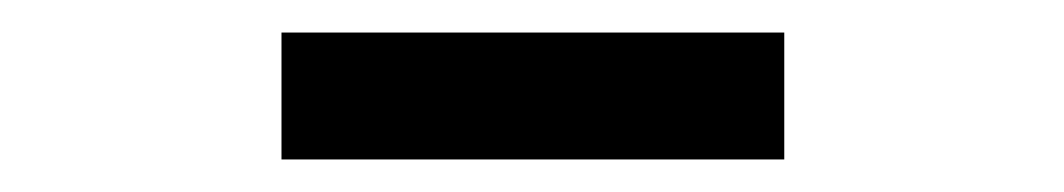

<svg xmlns="http://www.w3.org/2000/svg" viewBox="-20 -770 654 118"><path d="M153 -672H462V-750H153Z"/></svg>

Font: Spoqa Han Sans Neo Medium
Style: Regular
Weight: 500
Designer: [Spoqa Han Sans Neo] Dong-huui Kim  Younghwa Kang  Yujin Lee  [Noto Sans] Ryoko NISHIZUKA  (kana & ideographs); Paul D. 
Foundry: Spoqa (http://www.spoqa-han-sans.com)
Version: Version 1.000